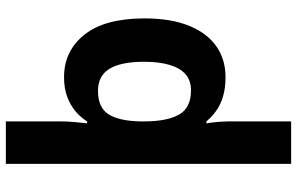

<svg xmlns="http://www.w3.org/2000/svg" viewBox="-204 -596 1040 673"><g transform="rotate(-90 316.5 -260.0)"><path d="M588 -274Q588 -181 562 -117.5Q536 -54 490 -22Q444 10 382 10Q343 10 313.5 1Q284 -8 263 -23.5Q242 -39 227 -57H220Q222 -47 223.5 -33Q225 -19 226 -5.5Q227 8 227 19V240H78V-760H227V-569Q227 -545 224.5 -517.5Q222 -490 220 -475H227Q241 -498 262.5 -516Q284 -534 313.5 -545Q343 -556 382 -556Q474 -556 531 -484.5Q588 -413 588 -274ZM436 -276Q436 -356 411.5 -396.5Q387 -437 334 -437Q276 -437 252.5 -401Q229 -365 227 -291V-275Q227 -196 250.5 -153.5Q274 -111 336 -111Q370 -111 392 -130Q414 -149 425 -186Q436 -223 436 -276Z"/></g></svg>

Font: Noto Sans Devanagari
Style: Bold
Weight: 700
Version: Version 2.003